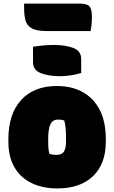

<svg xmlns="http://www.w3.org/2000/svg" viewBox="-20 -1044 640 1076"><path d="M299 -562Q382 -562 443.5 -528Q505 -494 539 -428Q573 -362 573 -264V-250Q573 -126 501.5 -57Q430 12 301 12Q219 12 157 -18Q95 -48 61 -106.5Q27 -165 27 -250V-264Q27 -405 98.5 -483.5Q170 -562 299 -562ZM305 -374Q276 -374 263 -348.5Q250 -323 250 -263V-250Q250 -204 257 -182Q265 -179 274.5 -177.5Q284 -176 299 -176Q325 -176 337.5 -193.5Q350 -211 350 -251V-264Q350 -300 348 -324Q346 -348 340 -369Q326 -374 305 -374ZM165 -782Q194 -787 225.5 -789.5Q257 -792 283 -792Q348 -792 391.5 -775Q435 -758 435 -713V-635Q407 -626 375 -621.5Q343 -617 317 -617Q253 -617 209 -634Q165 -651 165 -696ZM115 -1024H422Q464 -1024 479.5 -1010.5Q495 -997 495 -950Q495 -923 492.5 -902Q490 -881 488 -870H241Q183 -870 156 -886.5Q129 -903 122 -932.5Q115 -962 115 -1001Z"/></svg>

Font: Recursive Sn Csl St XBk
Style: Regular
Weight: 1000
Version: Version 1.079;hotconv 1.0.112;makeotfexe 2.5.65598; ttfautoh